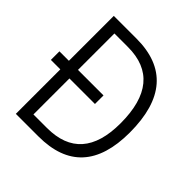

<svg xmlns="http://www.w3.org/2000/svg" viewBox="-187 -827 961 961"><g transform="rotate(45 293.0 -346.5)"><path d="M5.9 -314.9V-375.5H72.8V-693.4H232.9Q542.5 -693.4 542.5 -336.9Q542.5 0 232.9 0H72.8V-314.9ZM137.2 -60.1H232.9Q477.1 -60.1 477.1 -336.9Q477.1 -633.3 232.9 -633.3H137.2V-375.5H317.9V-314.9H137.2Z"/></g></svg>

Font: CaskaydiaCove NFP Light
Style: Regular
Weight: 300
Designer: Aaron Bell
Foundry: Saja Typeworks
Version: Version 2111.001; VTT 6.35;Nerd Fonts 3.1.1